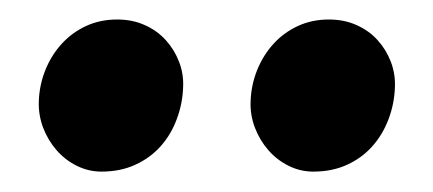

<svg xmlns="http://www.w3.org/2000/svg" viewBox="-20 -838 435 193"><path d="M294.9 -665.5Q281.7 -665.5 270 -671.4Q258.3 -677.2 249.8 -687Q241.2 -696.8 236.3 -709.5Q231.4 -722.2 231.9 -735.8Q232.4 -752.4 238.5 -767.6Q244.6 -782.7 254.9 -793.9Q265.1 -805.2 279.3 -811.8Q293.5 -818.4 310.5 -818.4Q326.2 -818.4 338.6 -812.7Q351.1 -807.1 359.6 -797.6Q368.2 -788.1 372.8 -776.1Q377.4 -764.2 377 -751Q376.5 -733.9 370.6 -718.3Q364.7 -702.6 354.2 -690.9Q343.8 -679.2 328.9 -672.4Q314 -665.5 294.9 -665.5ZM82 -665.5Q68.8 -665.5 57.1 -671.4Q45.4 -677.2 36.9 -687Q28.3 -696.8 23.4 -709.5Q18.6 -722.2 19 -735.8Q19.5 -752.4 25.6 -767.6Q31.7 -782.7 42 -793.9Q52.2 -805.2 66.4 -811.8Q80.6 -818.4 97.7 -818.4Q113.3 -818.4 125.7 -812.7Q138.2 -807.1 146.7 -797.6Q155.3 -788.1 159.9 -776.1Q164.6 -764.2 164.1 -751Q163.6 -733.9 157.7 -718.3Q151.9 -702.6 141.4 -690.9Q130.9 -679.2 116 -672.4Q101.1 -665.5 82 -665.5Z"/></svg>

Font: Brush Lettering One
Style: Bold Italic
Weight: 400
Italic angle: -7°
Designer: Eben Sorkin
Foundry: Eben Sorkin
Version: Version 1.001